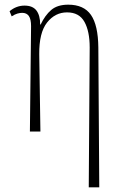

<svg xmlns="http://www.w3.org/2000/svg" viewBox="-20 -563 509 822"><path d="M360 239 364 -360Q364 -429 341.5 -469.5Q319 -510 267 -510Q216 -510 181.5 -466.5Q147 -423 148 -330L153 0H108L113 -451Q113 -481 103.5 -494.5Q94 -508 75 -508Q66 -508 55 -505Q44 -502 30 -493L21 -515Q50 -539 85 -539Q120 -539 136 -518Q152 -497 152 -458H154Q173 -498 199.5 -520.5Q226 -543 272 -543Q339 -543 369.5 -499Q400 -455 401 -360L405 239Z"/></svg>

Font: Noto Serif ExtraCondensed ExtraLight
Style: Regular
Weight: 200
Width: 2
Designer: Monotype Design Team
Foundry: Monotype Imaging Inc.
Version: Version 2.015